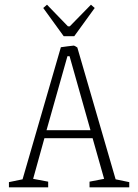

<svg xmlns="http://www.w3.org/2000/svg" viewBox="-20 -797 588 817"><path d="M18 -22 76 -34 239 -596Q251 -598 268 -600Q285 -602 294 -603Q297 -603 309 -595L472 -34L530 -22V0H361V-24L423 -36L374 -209H169L121 -36L185 -24V0H18ZM365 -243 276 -558H267L178 -243ZM164 -763 180 -777 269 -685H277L367 -777L383 -763L296 -643H251Z"/></svg>

Font: Grenze ExtraLight
Style: Regular
Weight: 275
Designer: Renata Polastri
Foundry: Omnibus-Type
Version: Version 1.002; ttfautohint (v1.8)